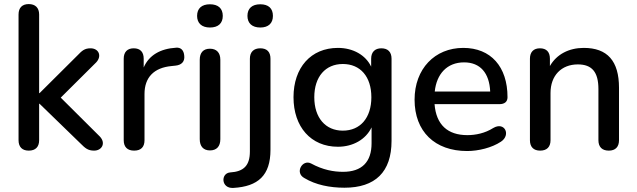

<svg xmlns="http://www.w3.org/2000/svg" viewBox="-20 -732 3125 942"><path d="M121 7C154 7 172 -11 172 -44V-223H174L374 -29C398 -5 411 7 442 7C479 7 501 -29 470 -62L278 -253L452 -426C481 -457 465 -495 424 -495C395 -495 382 -483 361 -461L174 -275H172V-661C172 -694 153 -712 121 -712C89 -712 71 -694 71 -661V-44C71 -11 89 7 121 7Z M638 7C672 7 689 -11 689 -44V-271C689 -352 735 -400 822 -408L841 -410C871 -413 887 -430 884 -458C882 -486 867 -500 844 -498C766 -493 711 -461 685 -401V-444C685 -477 668 -495 636 -495C605 -495 587 -477 587 -444V-44C587 -11 605 7 638 7Z M1010 -597C1051 -597 1073 -618 1073 -654C1073 -691 1050 -711 1010 -711C970 -711 947 -691 947 -654C947 -618 970 -597 1010 -597ZM1010 6C1043 6 1061 -14 1061 -49V-439C1061 -474 1042 -493 1010 -493C978 -493 960 -474 960 -439V-49C960 -14 978 6 1010 6Z M1257 -597C1297 -597 1319 -618 1319 -654C1319 -691 1297 -711 1257 -711C1217 -711 1194 -691 1194 -654C1194 -618 1217 -597 1257 -597ZM1125 190C1246 183 1307 129 1307 3V-444C1307 -477 1290 -495 1257 -495C1225 -495 1206 -477 1206 -444V11C1206 80 1176 110 1109 114C1062 118 1064 194 1125 190Z M1670 189C1821 189 1901 112 1901 -41V-444C1901 -477 1883 -495 1851 -495C1820 -495 1801 -477 1801 -444V-405C1774 -462 1712 -497 1638 -497C1505 -497 1420 -400 1420 -255C1420 -110 1505 -12 1638 -12C1712 -12 1775 -48 1803 -107V-29C1803 63 1755 111 1663 111C1617 111 1565 102 1506 70C1464 48 1424 116 1474 142C1529 175 1598 189 1670 189ZM1662 -91C1577 -91 1522 -154 1522 -255C1522 -356 1577 -418 1662 -418C1748 -418 1802 -356 1802 -255C1802 -154 1748 -91 1662 -91Z M2272 9C2327 9 2393 -7 2438 -37C2488 -70 2456 -137 2400 -104C2359 -78 2313 -69 2273 -69C2176 -69 2120 -120 2112 -221H2430C2456 -221 2470 -233 2470 -255C2470 -405 2388 -497 2253 -497C2113 -497 2014 -394 2014 -243C2014 -87 2113 9 2272 9ZM2257 -426C2336 -426 2381 -374 2385 -283H2113C2122 -369 2173 -426 2257 -426Z M2630 7C2663 7 2681 -11 2681 -44V-276C2681 -361 2734 -416 2815 -416C2884 -416 2916 -379 2916 -295V-44C2916 -11 2934 7 2967 7C2999 7 3017 -11 3017 -44V-301C3017 -433 2960 -497 2844 -497C2772 -497 2711 -466 2678 -408V-444C2678 -477 2661 -495 2629 -495C2598 -495 2580 -477 2580 -444V-44C2580 -11 2598 7 2630 7Z"/></svg>

Font: Nunito SemiBold
Style: Regular
Weight: 600
Designer: Vernon Adams
Foundry: Vernon Adams
Version: Version 3.602